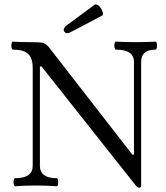

<svg xmlns="http://www.w3.org/2000/svg" viewBox="-20 -858 768 888"><path d="M607.9 0 172.4 -550.3H164.6V-90.8Q164.6 -62.5 184.1 -48.1Q203.6 -33.7 242.2 -33.7Q246.6 -33.7 248.3 -24.4Q250 -15.1 248.3 -5.9Q246.6 3.4 242.2 3.4Q197.3 0 146 0Q94.7 0 49.8 3.4Q45.4 3.4 43.5 -5.9Q41.5 -15.1 43.5 -24.4Q45.4 -33.7 49.8 -33.7Q90.3 -33.7 110.8 -48.1Q131.3 -62.5 131.3 -90.8V-542Q131.3 -573.7 122.1 -592.5Q112.8 -611.3 92.8 -619.9Q72.8 -628.4 39.6 -628.4Q35.2 -628.4 33.4 -637.7Q31.7 -647 33.4 -656.2Q35.2 -665.5 39.6 -665.5Q70.3 -663.1 112.3 -663.1Q138.2 -663.1 154.1 -662.4Q169.9 -661.6 177.7 -659.7L178.7 -659.2Q186 -657.2 193.1 -652.1Q200.2 -647 206.5 -639.2L592.3 -142.6H599.6V-571.8Q599.6 -628.4 516.1 -628.4Q511.7 -628.4 509.8 -637.7Q507.8 -647 509.8 -656.2Q511.7 -665.5 516.1 -665.5Q554.7 -663.1 607.9 -663.1Q661.6 -663.1 699.2 -665.5Q703.6 -665.5 705.3 -656.2Q707 -647 705.3 -637.7Q703.6 -628.4 699.2 -628.4Q632.8 -628.4 632.8 -571.8V0Q632.8 4.9 630.6 7.6Q628.4 10.3 624.5 10.3Q620.1 10.3 615.5 7.3Q610.8 4.4 607.9 0ZM276.9 -712.4Q272.9 -718.8 276.1 -726.3Q279.3 -733.9 285.6 -738.8L417.5 -835.9Q422.4 -839.4 430.7 -835.4Q439 -831.5 445.8 -821.3Q453.1 -810.5 455.6 -799.8Q458 -789.1 452.6 -786.1L307.1 -709.5Q297.4 -704.1 289.6 -704.6Q281.7 -705.1 276.9 -712.4Z"/></svg>

Font: Junicode Two Beta VF
Style: Regular
Weight: 400
Designer: Peter S. Baker
Foundry: Briery Creek Software
Version: Version 1.031 beta; ttfautohint (v1.8.1.43-b0c9)